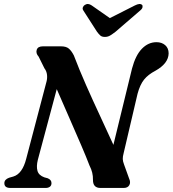

<svg xmlns="http://www.w3.org/2000/svg" viewBox="-20 -929 854 949"><path d="M167 -139Q159 -106.5 165.2 -84.5Q171.5 -62.5 199 -52.5L215.5 -48Q234.5 -40.5 234.5 -24Q234.5 -12 226.5 -6Q218.5 0 205.5 0H31.5Q1.5 0 1.5 -23.5Q1.5 -42 25 -50.5L46 -56.5Q90.5 -70 109.5 -144L208 -518.5Q214.5 -539 212.5 -558.2Q210.5 -577.5 199.5 -591.5L171 -649Q156 -665.5 161.5 -682.8Q167 -700 192 -700H281.5Q307 -700 320.2 -688.8Q333.5 -677.5 345 -655Q372 -584 406 -507Q440 -430 475.2 -354.8Q510.5 -279.5 540.5 -213L632.5 -590Q650 -656 681.5 -688.2Q713 -720.5 753.5 -720.5Q779.5 -720.5 796.5 -705.8Q813.5 -691 813.5 -665Q812.5 -615.5 748.5 -579.5Q712 -560.5 692 -535.5Q672 -510.5 660 -466L591 -171.5Q586.5 -155 586.8 -143.2Q587 -131.5 593.5 -115L618 -47Q627 -28 619.2 -14Q611.5 0 591.5 0H476.5Q439 0 439.5 -40.5Q440.5 -76 422.5 -110.5Q408 -149 381.8 -210Q355.5 -271 323.8 -343.5Q292 -416 260.5 -488.5ZM551 -772Q536 -760.5 524.5 -753.5Q513 -746.5 498.5 -746.5Q483.5 -746.5 475.8 -753.5Q468 -760.5 459.5 -772L393 -875.5Q386.5 -884.5 389.5 -892.5Q392.5 -900.5 399 -904.5Q415 -915 433.5 -902L523 -839.5L646.5 -902Q672 -915 682.5 -904.5Q686 -900.5 684.2 -892.5Q682.5 -884.5 671 -875.5Z"/></svg>

Font: Fraunces 9pt S000 SemiBold
Style: Italic
Weight: 600
Italic angle: -16°
Version: Version 1.000; ttfautohint (v1.8.3)